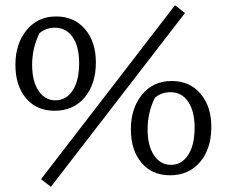

<svg xmlns="http://www.w3.org/2000/svg" viewBox="-20 -666 868 735"><path d="M189 -242Q120 -242 79.5 -290Q39 -338 39 -418Q39 -499 82 -551Q125 -603 195 -603Q264 -603 305.5 -554.5Q347 -506 347 -427Q347 -344 304 -293Q261 -242 189 -242ZM192 -282Q234 -282 258.5 -320Q283 -358 283 -424Q283 -487 258.5 -523.5Q234 -560 190 -560Q156 -560 131 -539Q103 -482 103 -418Q103 -355 127.5 -318.5Q152 -282 192 -282ZM175 49 137 20 650 -646 688 -616ZM631 5Q562 5 521.5 -43Q481 -91 481 -171Q481 -252 524 -304Q567 -356 637 -356Q706 -356 747.5 -307.5Q789 -259 789 -180Q789 -97 746 -46Q703 5 631 5ZM634 -35Q676 -35 700.5 -73Q725 -111 725 -177Q725 -240 700.5 -276.5Q676 -313 632 -313Q598 -313 573 -292Q545 -235 545 -171Q545 -108 569.5 -71.5Q594 -35 634 -35Z"/></svg>

Font: Piazzolla
Style: Regular
Weight: 400
Designer: Juan Pablo del Peral
Foundry: Huerta Tipografica
Version: Version 1.330